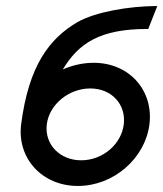

<svg xmlns="http://www.w3.org/2000/svg" viewBox="-20 -605 541 636"><path d="M494 -585C406 -584 298 -566 237 -532C143 -477 75 -387 50 -193C36 -81 119 11 238 11C357 11 461 -81 475 -193C489 -305 409 -397 290 -397C255 -397 220 -389 188 -375C240 -461 310 -509 467 -509H471L501 -585ZM279 -312C350 -312 398 -259 390 -193C382 -127 320 -74 249 -74C178 -74 127 -127 135 -193C143 -259 208 -312 279 -312Z"/></svg>

Font: Charger
Style: BdIt
Weight: 400
Designer: Jasper
Foundry: Cannot Into Space Fonts
Version: Version 0.98